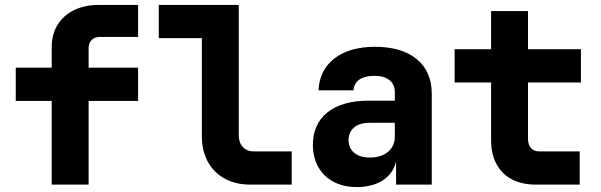

<svg xmlns="http://www.w3.org/2000/svg" viewBox="-20 -750 2440 780"><path d="M190 0H340V-340H541V-475H340V-555C340 -582 358 -600 385 -600H541V-730H380C266 -730 190 -662 190 -560V-475H44V-340H190Z M995 0H1165V-135H1010C974 -135 950 -161 950 -200V-730H625V-595H800V-195C800 -78 878 0 995 0Z M1429 10C1516 10 1575 -30 1589 -95V0H1734V-370C1734 -490 1648 -560 1503 -560C1364 -560 1278 -491 1274 -383H1416C1419 -422 1450 -442 1501 -442C1554 -442 1584 -417 1584 -376V-341H1476C1333 -341 1251 -273 1251 -162C1251 -59 1320 10 1429 10ZM1482 -110C1427 -110 1396 -139 1396 -181C1396 -222 1426 -251 1479 -251H1584V-195C1584 -144 1545 -110 1482 -110Z M2155 0H2335V-135H2170C2141 -135 2125 -156 2125 -185V-415H2340V-550H2125V-705H1975V-550H1827V-415H1975V-180C1975 -68 2043 0 2155 0Z"/></svg>

Font: JetBrains Mono ExtraBold
Style: Regular
Weight: 800
Monospace: yes
Designer: Philipp Nurullin, Konstantin Bulenkov
Foundry: JetBrains
Version: Version 2.305